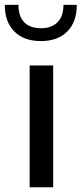

<svg xmlns="http://www.w3.org/2000/svg" viewBox="-48 -790 344 810"><path d="M77.1 -513.7H176.3V0H77.1ZM275.9 -769.5Q275.9 -697.3 235.8 -657Q195.8 -616.7 124.5 -616.7Q53.2 -616.7 12.7 -657Q-27.8 -697.3 -27.8 -769.5H29.8Q29.8 -721.2 54.4 -696Q79.1 -670.9 124.5 -670.9Q169.4 -670.9 194.6 -696Q219.7 -721.2 219.7 -769.5Z"/></svg>

Font: Estedad-FD Medium
Style: Regular
Weight: 500
Designer: Amin Abedi
Version: Version 7.3